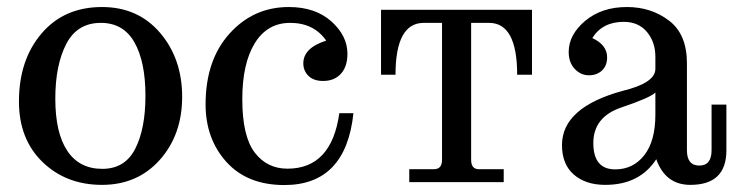

<svg xmlns="http://www.w3.org/2000/svg" viewBox="-20 -516 2116 544"><path d="M269 7.8Q167.5 7.8 100.6 -56.9Q33.7 -121.6 33.7 -228.5Q33.7 -346.2 97.7 -421.1Q161.6 -496.1 269 -496.1Q371.1 -496.1 433.6 -422.9Q496.1 -349.6 496.1 -241.7Q496.1 -134.3 432.9 -63.2Q369.6 7.8 269 7.8ZM270 -37.6Q334 -37.6 363 -94.2Q392.1 -150.9 392.1 -244.6Q392.1 -341.3 360.8 -396.2Q329.6 -451.2 265.6 -451.2Q198.7 -451.2 167.7 -391.4Q136.7 -331.5 136.7 -236.3Q136.7 -139.6 170.7 -88.6Q204.6 -37.6 270 -37.6Z M785.6 8.3Q680.7 8.3 621.6 -57.1Q562.5 -122.6 562.5 -220.2Q562.5 -345.7 630.4 -420.9Q698.2 -496.1 798.3 -496.1Q873.5 -496.1 918.9 -455.3Q964.4 -414.6 964.4 -363.8Q964.4 -327.1 945.8 -306.9Q927.2 -286.6 895.5 -286.6Q868.7 -286.6 854 -301Q839.4 -315.4 839.4 -336.4Q839.4 -380.4 904.3 -400.9Q869.1 -451.2 802.2 -451.2Q737.3 -451.2 701.9 -393.6Q666.5 -335.9 666.5 -234.9Q666.5 -130.4 701.4 -84.2Q736.3 -38.1 794.4 -38.1Q919.4 -38.1 941.4 -195.3H981.4Q960 8.3 785.6 8.3Z M1407.2 0H1139.6V-36.6H1209.5Q1232.4 -36.6 1232.4 -63V-451.2H1180.7Q1100.6 -451.2 1100.6 -304.2H1059.6V-488.3H1487.3V-304.2H1445.3Q1445.3 -451.2 1365.7 -451.2H1314.9V-63Q1314.9 -36.6 1336.9 -36.6H1407.2Z M1936 7.8Q1865.2 7.8 1839.4 -64.9Q1792.5 7.8 1694.8 7.8Q1639.6 7.8 1606 -21.2Q1572.3 -50.3 1572.3 -105Q1572.3 -211.9 1745.1 -258.8Q1836.9 -281.2 1836.9 -320.8V-355Q1836.9 -397 1813 -425.5Q1789.1 -454.1 1747.1 -454.1Q1687 -454.1 1658.2 -408.2Q1700.2 -388.7 1700.2 -353.5Q1700.2 -330.1 1685.8 -316.4Q1671.4 -302.7 1648.4 -302.7Q1625.5 -302.7 1608.4 -320.8Q1591.3 -338.9 1591.3 -368.7Q1591.3 -417.5 1637.9 -456.8Q1684.6 -496.1 1756.3 -496.1Q1825.2 -496.1 1875.7 -457.5Q1926.3 -418.9 1926.3 -336.9V-90.3Q1926.3 -46.9 1961.4 -46.9Q1996.1 -46.9 1996.1 -90.3V-219.7H2038.1V-89.8Q2038.1 7.8 1936 7.8ZM1723.1 -36.1Q1773.9 -36.1 1805.4 -76.2Q1836.9 -116.2 1836.9 -191.4V-253.9Q1821.8 -238.8 1741.5 -211.9Q1661.1 -185.1 1661.1 -110.8Q1661.1 -36.1 1723.1 -36.1Z"/></svg>

Font: Munson
Style: Regular
Weight: 400
Designer: Paul James MIller
Foundry: High-Logic / Made with FontCreator
Version: Version 2.10;May 5, 2019;FontCreator 11.5.0.2430 64-bit